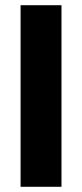

<svg xmlns="http://www.w3.org/2000/svg" viewBox="-20 -717 315 737"><path d="M59 -697H216V0H59Z"/></svg>

Font: HK Grotesk Black
Style: Regular
Weight: 900
Designer: Alfredo Marco Pradil
Foundry: Hanken Design Co.
Version: Version 3.001